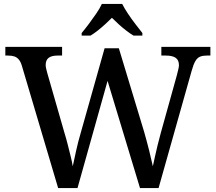

<svg xmlns="http://www.w3.org/2000/svg" viewBox="-20 -951 1091 971"><path d="M91 -617Q85 -638 75.5 -649.5Q66 -661 53 -665.5Q40 -670 20 -670H7V-714H294V-670H271Q241 -670 226 -658.5Q211 -647 211 -622Q211 -614 213.5 -603.5Q216 -593 219 -582L306 -279Q315 -250 322.5 -220Q330 -190 337 -162Q344 -134 348 -110Q356 -148 365.5 -191Q375 -234 388 -278L509 -707H581L709 -284Q723 -235 734.5 -189Q746 -143 753 -110Q758 -134 764 -160.5Q770 -187 777 -216.5Q784 -246 793 -278L874 -569Q877 -581 881 -597Q885 -613 885 -621Q885 -647 868.5 -658.5Q852 -670 819 -670H796V-714H1044V-670H1025Q1006 -670 992 -664.5Q978 -659 968 -642Q958 -625 949 -592L782 0H688L524 -542L372 0H274ZM393 -784Q409 -803 428.5 -829Q448 -855 466.5 -882Q485 -909 495 -931H598Q609 -909 627 -882Q645 -855 665 -829Q685 -803 700 -784V-771H655Q637 -782 617.5 -797Q598 -812 579.5 -829Q561 -846 546 -861Q531 -846 512.5 -829Q494 -812 475 -797Q456 -782 438 -771H393Z"/></svg>

Font: ET Text
Style: Regular
Weight: 470
Designer: Monotype Design Team
Foundry: Monotype Imaging Inc.
Version: Version 2.009